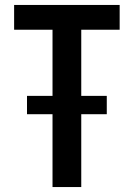

<svg xmlns="http://www.w3.org/2000/svg" viewBox="-20 -755 540 775"><path d="M192 0H308V-294H411V-368H308V-635H463V-735H37V-635H192V-368H89V-294H192Z"/></svg>

Font: Iosevka SS09
Style: Bold
Weight: 700
Monospace: yes
Designer: Belleve Invis
Foundry: Belleve Invis
Version: Version 5.2.1; ttfautohint (v1.8.3)